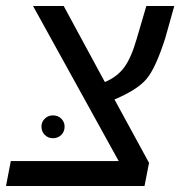

<svg xmlns="http://www.w3.org/2000/svg" viewBox="-29 -619 600 639"><path d="M467 -77 452 0H-9L7 -83H366L81 -599H183L320 -346Q361 -363 384.5 -395Q408 -427 426 -490L458 -599H551L521 -492Q489 -392 458.5 -356Q428 -320 352 -288ZM109 -198Q109 -213 120 -224Q131 -235 147 -235Q164 -235 175 -224Q186 -213 186 -198Q186 -181 175 -170Q164 -159 147 -159Q131 -159 120 -170Q109 -181 109 -198Z"/></svg>

Font: Libra Sans
Style: Italic
Weight: 400
Italic angle: -12°
Foundry: Context Ltd
Version: Version 1.002